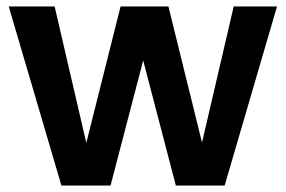

<svg xmlns="http://www.w3.org/2000/svg" viewBox="-20 -574 884 594"><path d="M703 -554C703 -554 605 -133 605 -133C605 -133 501 -554 501 -554C501 -554 353 -554 353 -554C353 -554 247 -132 247 -132C247 -132 149 -554 149 -554C149 -554 7 -554 7 -554C7 -554 170 0 170 0C170 0 322 0 322 0C322 0 423 -387 423 -387C423 -387 524 0 524 0C524 0 675 0 675 0C675 0 837 -554 837 -554C837 -554 703 -554 703 -554Z"/></svg>

Font: Girnar Poppins
Style: SemiBold
Weight: 500
Designer: Ninad Kale (Devanagari), Jonny Pinhorn (Latin)
Foundry: Indian Type Foundry
Version: ""